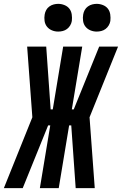

<svg xmlns="http://www.w3.org/2000/svg" viewBox="-62 -977 633 997"><path d="M-42 0 106 -368 79 -735H178L201 -409H212L266 -735H365L311 -409H321L453 -735H551L403 -368L430 0H331L308 -326H297L243 0H145L199 -326H188L56 0ZM440 -813Q423 -813 407.5 -819.5Q392 -826 382 -838.5Q372 -851 369.5 -868Q367 -885 370 -902Q372 -914 378 -925Q384 -936 394.5 -943.5Q405 -951 417 -954Q429 -957 440 -957Q457 -957 473 -950.5Q489 -944 498.5 -931.5Q508 -919 510.5 -902Q513 -885 511 -868Q509 -856 502.5 -845Q496 -834 486 -826.5Q476 -819 464 -816Q452 -813 440 -813ZM240 -813Q223 -813 207.5 -819.5Q192 -826 182 -838.5Q172 -851 169.5 -868Q167 -885 170 -902Q172 -914 178 -925Q184 -936 194.5 -943.5Q205 -951 217 -954Q229 -957 240 -957Q257 -957 273 -950.5Q289 -944 298.5 -931.5Q308 -919 310.5 -902Q313 -885 311 -868Q309 -856 302.5 -845Q296 -834 286 -826.5Q276 -819 264 -816Q252 -813 240 -813Z"/></svg>

Font: Iosevka Curly XBdObl
Style: Regular
Weight: 800
Italic angle: -9°
Monospace: yes
Designer: Belleve Invis
Foundry: Belleve Invis
Version: Version 11.1.0; ttfautohint (v1.8.3)